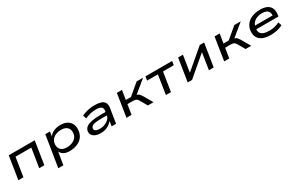

<svg xmlns="http://www.w3.org/2000/svg" viewBox="198 -1968 5528 3611"><g transform="rotate(-30 2962.0 -163.0)"><path d="M75 0 153 -497H717L639 0H528L593 -410H250L185 0Z M838 180 947 -497H1048L1031 -384H1027Q1050 -427 1089.5 -454Q1129 -481 1177 -493.5Q1225 -506 1275 -506Q1373 -506 1433.5 -465.5Q1494 -425 1515 -354.5Q1536 -284 1513 -194Q1492 -123 1444 -78.5Q1396 -34 1329.5 -12.5Q1263 9 1184 9Q1104 9 1054.5 -23Q1005 -55 992 -100L994 -101L949 180ZM1176 -78Q1231 -78 1277 -93Q1323 -108 1357.5 -138Q1392 -168 1406 -216Q1430 -305 1387 -362.5Q1344 -420 1246 -420Q1192 -420 1146 -405.5Q1100 -391 1066.5 -361Q1033 -331 1016 -283Q993 -193 1035.5 -135.5Q1078 -78 1176 -78Z M1866 9Q1790 9 1742 -14Q1694 -37 1675.5 -76Q1657 -115 1669 -163Q1683 -207 1723.5 -235Q1764 -263 1842 -277.5Q1920 -292 2045 -292H2157L2147 -224H2027Q1941 -224 1888.5 -217.5Q1836 -211 1810.5 -195.5Q1785 -180 1776 -152Q1766 -116 1795 -93.5Q1824 -71 1892 -71Q1949 -71 1999.5 -91.5Q2050 -112 2084 -145.5Q2118 -179 2124 -218L2140 -317Q2149 -376 2112.5 -400Q2076 -424 2000 -424Q1943 -424 1882.5 -410.5Q1822 -397 1762 -368L1737 -444Q1780 -464 1827 -478Q1874 -492 1922.5 -499Q1971 -506 2017 -506Q2097 -506 2152.5 -489Q2208 -472 2233 -430Q2258 -388 2247 -314L2197 0H2101L2118 -110L2121 -111Q2097 -80 2060 -52Q2023 -24 1975.5 -7.5Q1928 9 1866 9Z M2423 0 2501 -497H2612L2580 -297H2692L2930 -497H3070L2772 -252L2766 -283Q2805 -279 2826 -270.5Q2847 -262 2862 -245.5Q2877 -229 2897 -196L3010 0H2888L2796 -159Q2782 -181 2768.5 -192.5Q2755 -204 2732.5 -209Q2710 -214 2669 -214H2567L2533 0Z M3279 0 3343 -412H3109L3122 -497H3701L3688 -412H3454L3389 0Z M3753 0 3831 -497H3936L3878 -129H3869L4302 -497H4396L4317 0H4213L4271 -369H4280L3847 0Z M4545 0 4623 -497H4734L4702 -297H4814L5052 -497H5192L4894 -252L4888 -283Q4927 -279 4948 -270.5Q4969 -262 4984 -245.5Q4999 -229 5019 -196L5132 0H5010L4918 -159Q4904 -181 4890.5 -192.5Q4877 -204 4854.5 -209Q4832 -214 4791 -214H4689L4655 0Z M5557 9Q5441 9 5369.5 -28Q5298 -65 5272.5 -134Q5247 -203 5270 -296Q5292 -367 5340.5 -413.5Q5389 -460 5459.5 -483Q5530 -506 5617 -506Q5698 -506 5756 -480Q5814 -454 5841 -399Q5868 -344 5856 -255L5852 -221H5343L5354 -293H5790L5762 -269Q5772 -327 5755.5 -362.5Q5739 -398 5701.5 -414.5Q5664 -431 5610 -431Q5553 -431 5502.5 -411.5Q5452 -392 5417.5 -352.5Q5383 -313 5373 -253L5372 -251Q5362 -192 5380 -152.5Q5398 -113 5445.5 -93.5Q5493 -74 5571 -74Q5628 -74 5685 -86.5Q5742 -99 5792 -126L5818 -53Q5769 -22 5698.5 -6.5Q5628 9 5557 9Z"/></g></svg>

Font: Nunito Sans 7pt Expanded Medium
Style: Italic
Weight: 500
Width: 7
Italic angle: -9°
Designer: Vernon Adams
Foundry: Vernon Adams
Version: Version 3.101;gftools[0.9.27]